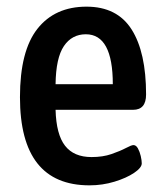

<svg xmlns="http://www.w3.org/2000/svg" viewBox="-20 -550 494 577"><path d="M249 7Q40 7 40 -258Q40 -397 92.5 -463.5Q145 -530 240 -530Q332 -530 375.5 -461.5Q419 -393 419 -266Q419 -220 380 -220H147Q149 -146 175.5 -112Q202 -78 255 -78Q289 -78 315 -87Q341 -96 358 -105Q375 -114 381 -114Q389 -114 394.5 -104Q400 -94 403 -81Q406 -68 406 -59Q406 -46 383 -30.5Q360 -15 324 -4Q288 7 249 7ZM147 -297H319Q319 -447 238 -447Q196 -447 172 -411.5Q148 -376 147 -297Z"/></svg>

Font: Asap Condensed Medium
Style: Regular
Weight: 500
Width: 3
Designer: Pablo Cosgaya
Foundry: Omnibus-Type
Version: Version 3.001; ttfautohint (v1.8.4.7-5d5b)